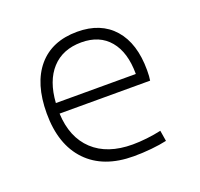

<svg xmlns="http://www.w3.org/2000/svg" viewBox="-100 -637 786 756"><g transform="rotate(-20 293.0 -258.5)"><path d="M338.4 9.8Q211.9 9.8 142.6 -62.5Q73.2 -134.8 73.2 -265.6Q73.2 -390.6 131.3 -459Q189.5 -527.3 295.4 -527.3Q394 -527.3 448.5 -465.3Q502.9 -403.3 502.9 -291Q502.9 -263.7 500 -248H120.6Q125 -147 184.8 -91.1Q244.6 -35.2 350.1 -35.2Q377.4 -35.2 409.7 -38.8Q441.9 -42.5 470.2 -48.8L477.5 -3.9Q449.7 2.4 412.8 6.1Q376 9.8 338.4 9.8ZM121.1 -292H456.1Q456.1 -382.8 414.3 -432.6Q372.6 -482.4 296.4 -482.4Q218.3 -482.4 172.6 -432.6Q127 -382.8 121.1 -292Z"/></g></svg>

Font: Cascadia Mono ExtraLight
Style: Regular
Weight: 200
Monospace: yes
Designer: Aaron Bell
Foundry: Saja Typeworks
Version: Version 2404.023; ttfautohint (v1.8.4)